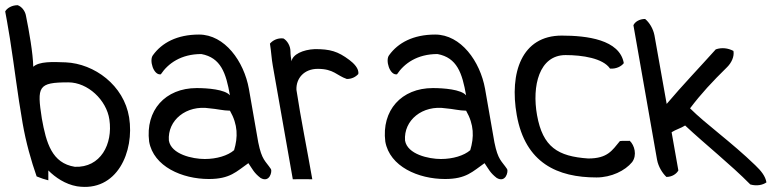

<svg xmlns="http://www.w3.org/2000/svg" viewBox="-96 -678 2997 739"><path d="M-9 -204C4 -129 24 -59 45 1C62 8 77 13 90 16V-22C117 5 155 31 200 39C355 63 422 -95 401 -226C381 -350 267 -433 157 -438C106 -440 55 -442 32 -421C31 -473 16 -558 4 -617C1 -636 -13 -653 -28 -658C-50 -658 -69 -647 -76 -634C-76 -634 -64 -571 -58 -531C-38 -403 -30 -325 -9 -204ZM65 -222C46 -345 50 -361 167 -361C242 -361 314 -293 325 -218C339 -123 291 -32 192 -36C104 -50 82 -127 65 -222Z M478 -133C495 -37 605 11 708 11C790 11 814 -18 860 -50C876 -27 881 -13 907 7C942 27 952 -18 947 -27C925 -60 912 -61 898 -130L862 -336C843 -442 769 -545 670 -545C585 -545 527 -513 493 -466C477 -447 495 -387 523 -392C551 -434 601 -470 679 -470C754 -456 774 -397 789 -311C770 -334 702 -339 661 -339C540 -339 463 -253 478 -133ZM554 -137C548 -215 621 -275 711 -261C738 -259 764 -252 789 -252C820 -198 820 -150 805 -100C781 -79 738 -66 692 -66C645 -66 563 -84 554 -137Z M1031 12C1057 11 1080 12 1106 12C1086 -103 1062 -220 1045 -332C1043 -376 1074 -413 1127 -413C1189 -413 1200 -387 1239 -374C1257 -374 1272 -381 1283 -393C1287 -414 1265 -435 1249 -447C1204 -481 1174 -489 1116 -489C1069 -487 1030 -468 1026 -442C1024 -454 1022 -467 1022 -480C1022 -502 1009 -522 995 -530C971 -533 952 -521 943 -510C948 -480 949 -452 954 -425Z M1387 -133C1404 -37 1514 11 1617 11C1699 11 1723 -18 1769 -50C1785 -27 1790 -13 1816 7C1851 27 1861 -18 1856 -27C1834 -60 1821 -61 1807 -130L1771 -336C1752 -442 1678 -545 1579 -545C1494 -545 1436 -513 1402 -466C1386 -447 1404 -387 1432 -392C1460 -434 1510 -470 1588 -470C1663 -456 1683 -397 1698 -311C1679 -334 1611 -339 1570 -339C1449 -339 1372 -253 1387 -133ZM1463 -137C1457 -215 1530 -275 1620 -261C1647 -259 1673 -252 1698 -252C1729 -198 1729 -150 1714 -100C1690 -79 1647 -66 1601 -66C1554 -66 1472 -84 1463 -137Z M1893 -235C1926 -50 2050 5 2200 5C2257 5 2310 -21 2337 -54C2357 -81 2346 -119 2328 -136C2313 -135 2304 -137 2290 -135C2260 -99 2243 -68 2168 -68C2051 -76 1993 -112 1971 -235C1951 -347 1979 -466 2081 -466C2145 -466 2225 -454 2252 -414C2276 -412 2296 -423 2305 -435C2289 -526 2162 -541 2066 -541C1912 -541 1864 -398 1893 -235Z M2433 -63C2438 -36 2454 -11 2469 3C2491 3 2508 -9 2515 -22L2489 -169C2504 -179 2526 -185 2541 -195C2620 -121 2715 -46 2792 32C2817 39 2840 34 2854 24C2850 0 2834 -20 2811 -42C2718 -132 2621 -200 2560 -261C2603 -318 2645 -363 2703 -420C2719 -436 2731 -460 2727 -482C2706 -493 2682 -496 2659 -488C2598 -420 2530 -349 2470 -278L2423 -542C2418 -568 2403 -592 2387 -605C2365 -605 2348 -594 2342 -581Z"/></svg>

Font: Snowfall
Style: OpObl
Weight: 400
Designer: Jasper
Foundry: Cannot Into Space Fonts
Version: Version 0.9